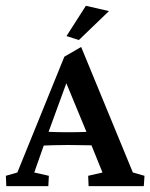

<svg xmlns="http://www.w3.org/2000/svg" viewBox="-21 -634 512 654"><path d="M0.5 0 -1 -35.2 38.1 -46.4 198.2 -440.9 255.4 -474.1 431.6 -46.4 471.2 -35.2 468.8 0H280.8L279.3 -35.2L328.1 -46.4L284.2 -154.8L275.4 -180.2L193.8 -377.4H214.8L143.1 -181.2L134.8 -157.7L95.7 -46.4L145.5 -35.2L143.6 0ZM117.2 -137.7V-186Q132.3 -185.5 155 -184.6Q177.7 -183.6 211.4 -183.6Q245.6 -183.6 268.6 -184.6Q291.5 -185.5 306.2 -186V-138.7Q286.1 -138.7 263.2 -139.4Q240.2 -140.1 211.4 -140.1Q183.6 -140.1 160.9 -139.4Q138.2 -138.7 117.2 -137.7ZM247.6 -497.6 205.6 -511.2 271.5 -614.3 350.1 -596.2Z"/></svg>

Font: Lateef Medium
Style: Regular
Weight: 500
Designer: SIL International
Foundry: SIL International
Version: Version 4.200